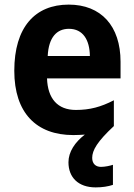

<svg xmlns="http://www.w3.org/2000/svg" viewBox="-20 -576 582 833"><path d="M380 109C380 76 402 38 474 -29V-141C418 -112 370 -99 309 -99C230 -99 187 -148 184 -236H503V-308C503 -464 418 -556 278 -556C132 -556 42 -458 42 -269C42 -86 138 10 298 10C315 10 332 9 348 8C305 41 277 83 277 128C277 194 320 237 395 237C424 237 449 233 470 226V139C458 143 436 148 418 148C396 148 380 135 380 109ZM279 -451C340 -451 369 -403 370 -333H187C191 -415 227 -451 279 -451Z"/></svg>

Font: Noto Sans Myanmar SemiCondensed
Style: Bold
Weight: 700
Width: 4
Designer: Monotype Design Team
Foundry: Monotype Imaging Inc.
Version: Version 2.107